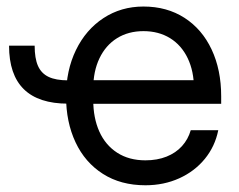

<svg xmlns="http://www.w3.org/2000/svg" viewBox="-20 -547 720 579"><path d="M185.1 -234.4Q96.2 -234.4 51.8 -278.1Q7.3 -321.8 7.3 -409.2H84.5Q84.5 -371.1 94.5 -348.4Q104.5 -325.7 126.5 -315.2Q148.4 -304.7 185.1 -304.7ZM179.2 -256.8Q179.2 -334.5 209 -396Q238.8 -457.5 292 -492.4Q345.2 -527.3 412.6 -527.3Q483.4 -527.3 536.4 -493.2Q589.4 -459 618.2 -397.7Q647 -336.4 647 -256.8V-233.9H223.1V-305.2H600.6L564.9 -280.3Q564.9 -332 546.1 -371.3Q527.3 -410.6 492.9 -431.9Q458.5 -453.1 412.6 -453.1Q367.2 -453.1 333 -431.9Q298.8 -410.6 280 -371.3Q261.2 -332 261.2 -280.3V-245.1Q261.2 -191.4 279.5 -150.4Q297.9 -109.4 333.5 -86.4Q369.1 -63.5 418.5 -63.5Q454.1 -63.5 482.2 -74.7Q510.3 -85.9 528.8 -106.4Q547.4 -127 555.2 -154.3H638.2Q628.4 -105.5 597.7 -67.9Q566.9 -30.3 520.5 -9.3Q474.1 11.7 418.5 11.7Q344.2 11.7 290.3 -22.7Q236.3 -57.1 207.8 -117.9Q179.2 -178.7 179.2 -256.8Z"/></svg>

Font: Intratopia Thin
Style: Regular
Weight: 100
Designer: Rasmus Andersson
Foundry: rsms
Version: Version 3.000;Glyphs 3.2.3 (3260)